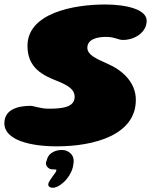

<svg xmlns="http://www.w3.org/2000/svg" viewBox="-30 -644 690 877"><path d="M229.5 24.5C400.5 24.5 590.5 -27.5 590.5 -187.5C590.5 -269 528 -324.5 457.5 -354.5C406.5 -376.5 369 -395 369 -425.5C369 -464 411.5 -475.5 454 -475.5C494 -475.5 510 -461.5 531 -461.5C587 -461.5 640 -497 640 -549.5C640 -601 547 -623.5 450 -623.5C305.5 -623.5 95.5 -584 95.5 -434.5C95.5 -332 168 -299.5 229 -275C286 -252.5 311 -233 311 -202C311 -153.5 254 -147.5 191.5 -147.5C155.5 -147.5 123.5 -160.5 110 -160.5C55 -160.5 -10 -146 -10 -81C-10 -3.5 110 24.5 229.5 24.5ZM209.5 213.5C223.5 214.5 240.5 206 256 192.5C279 174 301 139.5 304.5 110.5C312 75.5 299.5 53.5 267.5 42.5C231.5 36 191.5 51.5 184 87C175.5 104 181.5 117 193.5 125C199.5 129 207.5 130 217.5 130C223 130 226 130 227.5 132C228.5 136 223 146 215.5 154.5C207.5 166 196.5 181 191.5 191.5C188.5 203.5 191.5 212 209.5 213.5Z"/></svg>

Font: Gluten
Style: Bold Italic
Weight: 700
Italic angle: -13°
Designer: Tyler Finck
Foundry: Etcetera Type Company
Version: Version 0.920